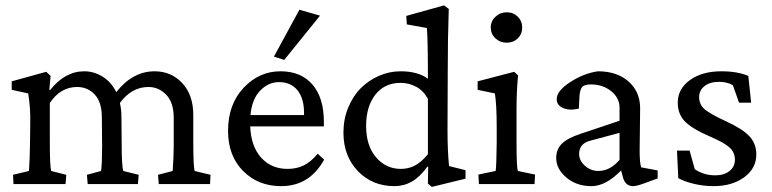

<svg xmlns="http://www.w3.org/2000/svg" viewBox="-20 -698 2927 728"><path d="M31.2 0 29.3 -35.2 89.8 -49.8Q92.8 -88.9 93.8 -154.3L94.7 -230.5Q96.2 -286.6 86.9 -343.8L24.4 -357.4V-389.6L155.3 -425.8L171.9 -410.2L167 -357.4L169.9 -356.4Q226.1 -427.7 299.8 -427.7Q335.9 -427.7 368.9 -407.5Q401.9 -387.2 420.9 -348.6Q482.9 -427.7 566.4 -427.7Q629.4 -427.7 671.1 -382.8Q712.9 -337.9 712.9 -261.7V-151.4Q712.9 -72.8 717.8 -49.8L778.3 -35.2L776.4 0H582L579.1 -35.2L634.8 -49.8Q638.7 -108.4 638.7 -144.5V-251Q638.7 -309.6 610.1 -338.9Q581.5 -368.2 543 -368.2Q479 -368.2 434.6 -307.6Q440.4 -282.7 440.4 -254.9L441.4 -151.4Q441.4 -70.3 447.3 -49.8L505.9 -35.2L502.9 0H312.5L309.6 -35.2L363.3 -49.8Q367.2 -79.1 367.2 -144.5L366.2 -252Q366.2 -310.5 339.4 -339.4Q312.5 -368.2 272.5 -368.2Q209.5 -368.2 168.9 -307.6V-161.1Q168.9 -72.8 173.8 -49.8L231.4 -35.2L228.5 0Z M1057.6 -470.7 1018.6 -483.4 1115.2 -661.1 1193.4 -638.7ZM1045.9 7.8Q959 7.8 901.9 -49.6Q844.7 -106.9 844.7 -202.1Q844.7 -302.7 904.3 -365.7Q963.9 -428.7 1045.9 -427.7Q1122.6 -426.8 1165.3 -376.7Q1208 -326.7 1208 -236.3V-218.8H928.7Q931.6 -143.1 970.2 -100.3Q1008.8 -57.6 1070.3 -57.6Q1105 -57.6 1132.1 -71Q1159.2 -84.5 1184.6 -115.2L1209 -92.8Q1153.8 7.8 1045.9 7.8ZM1038.1 -386.7Q997.6 -386.7 966.3 -354.2Q935.1 -321.8 929.7 -261.7H1132.8V-269.5Q1132.8 -325.2 1107.7 -356Q1082.5 -386.7 1038.1 -386.7Z M1617.2 10.7 1602.5 -2 1603.5 -65.4 1600.6 -66.4Q1572.3 -26.9 1541.7 -9.5Q1511.2 7.8 1475.6 7.8Q1391.6 7.8 1336.9 -49.3Q1282.2 -106.4 1282.2 -195.3Q1282.2 -246.1 1300.3 -290Q1318.4 -334 1348.1 -363.8Q1377.9 -393.6 1417.2 -410.6Q1456.5 -427.7 1499 -427.7Q1564.5 -427.7 1602.5 -399.4Q1602.5 -544.9 1598.6 -591.8L1522.5 -605.5L1520.5 -637.7L1664.1 -677.7L1681.6 -664.1Q1677.7 -556.2 1677.7 -428.7L1676.8 -204.1Q1676.8 -127 1682.6 -68.4L1745.1 -52.7V-20.5ZM1500 -57.6Q1528.8 -57.6 1553.2 -70.3Q1577.6 -83 1602.5 -113.3V-323.2Q1585.4 -354.5 1557.9 -369.1Q1530.3 -383.8 1499 -383.8Q1438.5 -383.8 1403.3 -339.1Q1368.2 -294.4 1368.2 -220.7Q1368.2 -145.5 1405.8 -101.6Q1443.4 -57.6 1500 -57.6Z M1901.4 -536.1Q1876 -536.1 1858.4 -552.7Q1840.8 -569.3 1840.8 -593.8Q1840.8 -617.7 1858.6 -634.5Q1876.5 -651.4 1901.4 -651.4Q1926.3 -651.4 1943.1 -634.8Q1960 -618.2 1960 -593.8Q1960 -568.8 1943.1 -552.5Q1926.3 -536.1 1901.4 -536.1ZM1795.9 0 1793.9 -36.1 1859.4 -49.8Q1862.3 -69.3 1863.3 -154.3V-218.8Q1863.3 -300.8 1856.4 -343.8L1791 -357.4V-389.6L1929.7 -425.8L1944.3 -412.1Q1938.5 -352.1 1938.5 -284.2V-161.1Q1938.5 -65.9 1943.4 -49.8L2008.8 -36.1L2006.8 0Z M2222.7 7.8Q2166 7.8 2127.4 -24.9Q2088.9 -57.6 2088.9 -98.6Q2088.9 -131.8 2110.4 -153.1Q2131.8 -174.3 2180.7 -190.4L2329.1 -240.2V-290Q2329.1 -326.7 2297.4 -352.3Q2265.6 -377.9 2220.7 -377.9Q2195.8 -377.9 2187 -367.7Q2178.2 -357.4 2176.8 -327.1L2174.8 -286.1Q2139.6 -277.8 2115.2 -288.3Q2090.8 -298.8 2090.8 -322.3Q2090.8 -353.5 2142.1 -386.7Q2193.4 -419.9 2247.1 -427.7Q2318.8 -427.7 2362.5 -389.6Q2406.2 -351.6 2407.2 -290L2405.3 -126Q2405.3 -81.1 2411.1 -63.5L2473.6 -51.8V-21.5L2425.8 -3.9Q2394 7.8 2380.9 7.8Q2350.6 7.8 2341.8 -26.4L2335 -51.8Q2276.9 7.8 2222.7 7.8ZM2249 -49.8Q2293 -49.8 2329.1 -91.8V-194.3L2219.7 -165Q2175.8 -154.3 2175.8 -114.3Q2175.8 -89.4 2197.8 -69.6Q2219.7 -49.8 2249 -49.8Z M2685.5 7.8Q2649.4 7.8 2613 -0.5Q2576.7 -8.8 2551.8 -22.5L2546.9 -127H2594.7L2614.3 -56.6Q2647.9 -33.2 2692.4 -33.2Q2725.6 -33.2 2746.1 -49.6Q2766.6 -65.9 2766.6 -92.8Q2766.6 -119.1 2747.3 -137.7Q2728 -156.2 2675.8 -178.7Q2605 -209 2577.4 -237.1Q2549.8 -265.1 2549.8 -308.6Q2549.8 -360.8 2595.9 -394.3Q2642.1 -427.7 2714.8 -427.7Q2775.9 -427.7 2817.4 -410.2L2828.1 -308.6H2782.2L2758.8 -375Q2736.8 -387.7 2706.1 -387.7Q2671.9 -387.7 2651.4 -371.6Q2630.9 -355.5 2630.9 -330.1Q2630.9 -301.8 2651.6 -283.9Q2672.4 -266.1 2732.4 -238.3Q2796.4 -209 2822 -180.9Q2847.7 -152.8 2847.7 -112.3Q2847.7 -59.6 2801.8 -25.9Q2755.9 7.8 2685.5 7.8Z"/></svg>

Font: Crimson Pro
Style: Regular
Weight: 400
Designer: Jacques Le Bailly
Foundry: Baron von Fonthausen
Version: Version 1.003